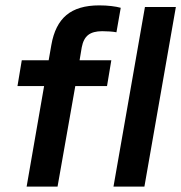

<svg xmlns="http://www.w3.org/2000/svg" viewBox="-20 -694 674 714"><path d="M79 0 144 -374H45L61 -470H161L171 -527Q184 -602 227 -638Q270 -674 349 -674Q373 -674 394 -671.5Q415 -669 429 -665L413 -574Q403 -576 388 -577Q373 -578 360 -578Q326 -578 308 -564Q290 -550 284 -518L276 -470H394L378 -374H260L194 0ZM402 0 519 -668H634L517 0Z"/></svg>

Font: Gantari SemiBold
Style: Italic
Weight: 600
Italic angle: -10°
Designer: Anugrah Pasau
Foundry: Lafontype
Version: Version 1.000